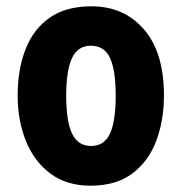

<svg xmlns="http://www.w3.org/2000/svg" viewBox="-20 -579 577 609"><path d="M500 -276Q500 -197 475.5 -132Q451 -67 399.5 -28.5Q348 10 267 10Q192 10 140.5 -28Q89 -66 62.5 -131Q36 -196 36 -276Q36 -360 61.5 -424Q87 -488 138.5 -523.5Q190 -559 270 -559Q373 -559 436.5 -486Q500 -413 500 -276ZM190 -275Q190 -195 208.5 -155.5Q227 -116 269 -116Q311 -116 329 -155.5Q347 -195 347 -276Q347 -356 329 -395Q311 -434 268 -434Q227 -434 208.5 -395Q190 -356 190 -275Z"/></svg>

Font: Noto Sans Tamil Condensed ExtraBold
Style: Regular
Weight: 800
Width: 3
Designer: Jelle Bosma - Monotype Design Team
Foundry: Monotype Imaging Inc.
Version: Version 2.004; ttfautohint (v1.8.4.7-5d5b)